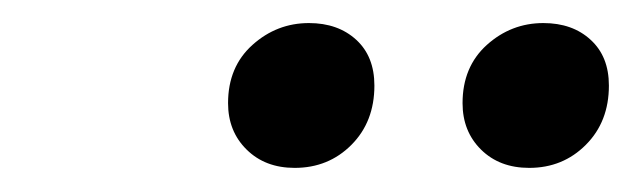

<svg xmlns="http://www.w3.org/2000/svg" viewBox="-20 -808 540 164"><path d="M231.7 -664.6Q206.5 -664.6 190.7 -680.2Q174.8 -695.8 174.8 -719.9Q174.8 -750.9 195.6 -769.6Q216.4 -788.3 243.9 -788.3Q268.7 -788.3 284.3 -774Q299.8 -759.8 299.8 -734.9Q299.8 -704 280.2 -684.3Q260.6 -664.6 231.7 -664.6ZM432 -664.6Q406.7 -664.6 390.9 -680.2Q375.1 -695.8 375.1 -719.9Q375.1 -750.9 395.8 -769.6Q416.6 -788.3 444.1 -788.3Q469 -788.3 484.5 -774Q500.1 -759.8 500.1 -734.9Q500.1 -704 480.4 -684.3Q460.8 -664.6 432 -664.6Z"/></svg>

Font: Savate ExtraLight
Style: Italic
Weight: 200
Italic angle: -11°
Designer: Max Esnée
Foundry: Plomb Type
Version: Version 2.000